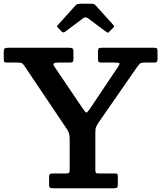

<svg xmlns="http://www.w3.org/2000/svg" viewBox="-23 -1005 861 1025"><path d="M239 -17.5V-58Q239 -72 243.2 -75.5Q247.5 -79 260.5 -79H328.5Q342 -79 345.5 -82.8Q349 -86.5 349 -99.5V-258.5Q349 -280.5 346 -291.5Q343 -302.5 335 -314.5L108.5 -651.5Q100.5 -663.5 95 -667.2Q89.5 -671 68.5 -671H15.5Q4 -671 0.5 -673.8Q-3 -676.5 -3 -688V-726Q-3 -741.5 1.5 -745.8Q6 -750 20.5 -750H347Q360 -750 364.5 -746.5Q369 -743 369 -728.5V-693Q369 -679 365.5 -675Q362 -671 349 -671H288Q268 -671 263.8 -666.2Q259.5 -661.5 267.5 -649.5L418.5 -426Q434 -403 438.8 -404Q443.5 -405 459 -427L607.5 -649Q618.5 -664.5 614 -667.8Q609.5 -671 587 -671H521Q507.5 -671 503.8 -674.5Q500 -678 500 -691V-728Q500 -742 503.2 -746Q506.5 -750 520 -750H799.5Q811.5 -750 814.8 -746.2Q818 -742.5 818 -730V-690Q818 -677 813.8 -674Q809.5 -671 796.5 -671H753Q728.5 -671 722.5 -664.5Q716.5 -658 707 -644.5L503 -350.5Q494.5 -337.5 490.2 -327.8Q486 -318 486 -295V-100Q486 -85.5 488.8 -82.2Q491.5 -79 506 -79H589.5Q599.5 -79 602.8 -76.2Q606 -73.5 606 -63.5V-20Q606 -6 601 -3Q596 0 583.5 0H260Q249 0 244 -2.8Q239 -5.5 239 -17.5ZM305 -837.5 287 -856.5Q281.5 -862 281.2 -864Q281 -866 286.5 -872L380.5 -976.5Q388 -985 407 -985H464.5Q474.5 -985 478.8 -983Q483 -981 487.5 -976.5L583.5 -870Q589 -864.5 582.5 -858L560 -835.5Q554.5 -830 552.5 -830.2Q550.5 -830.5 544 -835L446.5 -907.5Q433.5 -917 421.5 -908L323 -834.5Q314.5 -828 305 -837.5Z"/></svg>

Font: Besley SemiBold
Style: Regular
Weight: 600
Designer: Owen Earl
Foundry: indestructible type*
Version: Version 2.001; ttfautohint (v1.8.3)